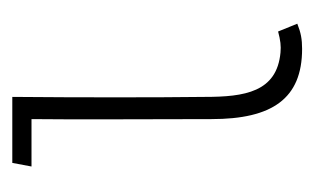

<svg xmlns="http://www.w3.org/2000/svg" viewBox="-122 -388 523 320"><g transform="rotate(-90 140.0 -228.5)"><path d="M218 13C234 13 245 11 260 5L247 -27C232 -23 223 -22 212 -23C146 -29 138 -83 138 -149C137 -229 137 -358 138 -470H28L22 -438H101C100 -345 101 -271 101 -138C101 -37 135 13 218 13Z"/></g></svg>

Font: Kreadon Extra Light
Style: Regular
Weight: 200
Designer: kohakuno
Foundry: StudioGnu
Version: Version 1.000;Glyphs 3.1.2 (3151)